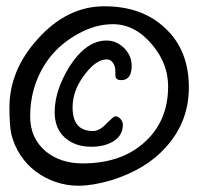

<svg xmlns="http://www.w3.org/2000/svg" viewBox="-20 -588 661 611"><path d="M230 3Q192 3 157 -9Q122 -21 93.5 -42.5Q65 -64 45 -94.5Q25 -125 16 -161Q10 -190 10 -246Q10 -365 101 -465Q194 -568 312 -568Q432 -568 505 -499Q581 -429 581 -310Q581 -201 509 -121Q446 -49 333 -14Q274 3 230 3ZM243 -68Q362 -68 435 -131Q515 -199 515 -313Q515 -386 464 -446Q410 -511 339 -511Q283 -511 228 -480Q175 -451 139 -406Q76 -324 76 -217Q76 -148 126 -106Q173 -68 243 -68ZM271 -121Q219 -121 186.5 -150Q154 -179 154 -231Q154 -300 201 -376Q254 -459 319 -459Q351 -459 375 -435Q399 -411 399 -379Q399 -333 366 -333Q351 -333 348 -342Q347 -343 347 -364Q347 -377 339.5 -388Q332 -399 320 -399Q283 -399 244 -343Q211 -297 211 -246Q211 -171 276 -171Q297 -171 319 -195Q342 -218 346 -218Q356 -218 363.5 -209.5Q371 -201 371 -191Q371 -155 337 -136Q309 -121 271 -121Z"/></svg>

Font: Dongol
Style: Regular
Weight: 400
Designer: Abdo Mohamed and Ibrahim Hamdi
Foundry: Protype Foundry
Version: Version 1.000;hotconv 1.0.109;makeotfexe 2.5.65596